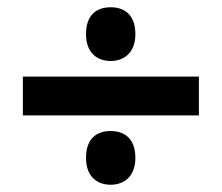

<svg xmlns="http://www.w3.org/2000/svg" viewBox="-20 -617 612 529"><path d="M285 -449C321 -449 353 -471 353 -523C353 -578 321 -597 285 -597C248 -597 217 -578 217 -523C217 -471 248 -449 285 -449ZM43 -299H528V-406H43ZM285 -108C321 -108 353 -130 353 -182C353 -237 321 -256 285 -256C248 -256 217 -237 217 -182C217 -130 248 -108 285 -108Z"/></svg>

Font: Noto Sans Bassa Vah
Style: Bold
Weight: 700
Designer: Monotype Design Team
Foundry: Monotype Imaging Inc.
Version: Version 2.002